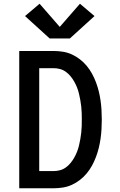

<svg xmlns="http://www.w3.org/2000/svg" viewBox="-20 -1008 640 1028"><path d="M83 0V-735H267Q292 -735 317 -731Q342 -727 365 -716.5Q388 -706 408.5 -690Q429 -674 445 -654.5Q461 -635 473 -613Q485 -591 494 -567Q503 -543 509 -518.5Q515 -494 518.5 -469Q522 -444 523.5 -418.5Q525 -393 525 -368Q525 -342 523.5 -316.5Q522 -291 518.5 -266Q515 -241 509 -216.5Q503 -192 494 -168Q485 -144 473 -122Q461 -100 445 -80.5Q429 -61 408.5 -45Q388 -29 365 -18.5Q342 -8 317 -4Q292 0 267 0ZM190 -92H267Q284 -92 301 -96.5Q318 -101 332.5 -111.5Q347 -122 358 -135.5Q369 -149 377.5 -164Q386 -179 392.5 -195.5Q399 -212 403 -229Q407 -246 410 -263Q413 -280 415 -297.5Q417 -315 417.5 -332.5Q418 -350 418 -368Q418 -385 417.5 -402.5Q417 -420 415 -437.5Q413 -455 410 -472Q407 -489 403 -506Q399 -523 392.5 -539.5Q386 -556 377.5 -571Q369 -586 358 -599.5Q347 -613 332.5 -623.5Q318 -634 301 -638.5Q284 -643 267 -643H190ZM354 -802H246L114 -922L192 -988L300 -864L408 -988L486 -922Z"/></svg>

Font: Zed Mono Semibold Extended
Style: Regular
Weight: 600
Width: 7
Monospace: yes
Designer: Belleve Invis
Foundry: Belleve Invis
Version: Version 1.0.0; ttfautohint (v1.8.4)